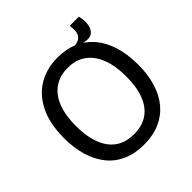

<svg xmlns="http://www.w3.org/2000/svg" viewBox="-200 -905 1073 1073"><g transform="rotate(-45 337.0 -368.0)"><path d="M506 -628 437 -631 426 -650Q473 -650 491.5 -665Q510 -680 512 -703Q514 -726 511 -750H583Q592 -709 586.5 -679Q581 -649 561.5 -634.5Q542 -620 506 -628ZM335 14Q264 14 209.5 -10Q155 -34 118.5 -79Q82 -124 63 -186.5Q44 -249 44 -327Q44 -442 82 -519Q120 -596 186 -634.5Q252 -673 338 -673Q405 -673 458 -650Q511 -627 549 -583Q587 -539 607.5 -474Q628 -409 628 -326Q628 -248 609 -185.5Q590 -123 553 -78.5Q516 -34 461.5 -10Q407 14 335 14ZM336 -67Q402 -67 446 -97.5Q490 -128 512 -186Q534 -244 534 -326Q534 -411 511 -470Q488 -529 444 -560.5Q400 -592 336 -592Q274 -592 229.5 -561.5Q185 -531 162 -472.5Q139 -414 139 -330Q139 -266 152 -217Q165 -168 190 -134.5Q215 -101 251.5 -84Q288 -67 336 -67Z"/></g></svg>

Font: Bricolage Grotesque 72pt
Style: Regular
Weight: 400
Version: Version 1.001;gftools[0.9.33.dev8+g029e19f]